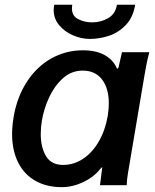

<svg xmlns="http://www.w3.org/2000/svg" viewBox="-20 -766 640 794"><path d="M30 -212.5Q30 -243 36.5 -283.5Q51 -366.5 91.8 -428.8Q132.5 -491 192.5 -524.5Q252.5 -558 323 -558Q377.5 -558 413.5 -537.8Q449.5 -517.5 464 -481.5L469.5 -485L484.5 -550H597.5Q589 -519.5 583.5 -487.8Q578 -456 577 -451.5L512 -66.5L509.5 -52Q504.5 -24 504 0H393.5Q398.5 -43 401.5 -63L403 -75.5L394 -67Q381 -49 356.2 -31.5Q331.5 -14 299.8 -3Q268 8 236 8Q172 8 125.5 -18.8Q79 -45.5 54.5 -95.2Q30 -145 30 -212.5ZM425.5 -286.5Q430 -314.5 430 -338.5Q430 -400.5 402 -437.2Q374 -474 322 -474Q274.5 -474 239 -441.2Q203.5 -408.5 182.2 -361.2Q161 -314 153.5 -268.5Q148.5 -240 148.5 -212.5Q148.5 -157.5 170 -120.8Q191.5 -84 241 -84Q286 -84 324.5 -110Q363 -136 389.2 -182Q415.5 -228 425.5 -286.5ZM202 -724.5Q202 -734 204.5 -746.5H279Q277.5 -738.5 277.5 -731Q277.5 -700 303.5 -686.8Q329.5 -673.5 360.5 -673.5Q397.5 -673.5 427.5 -691Q457.5 -708.5 463.5 -746.5H539Q530.5 -694 500.2 -662.5Q470 -631 430.8 -618Q391.5 -605 351 -605Q317 -605 282.2 -619.8Q247.5 -634.5 224.8 -661.8Q202 -689 202 -724.5Z"/></svg>

Font: JuliaMono BoldItalic
Style: Regular
Weight: 700
Italic angle: -9°
Monospace: yes
Designer: cormullion
Foundry: corm
Version: Version 0.049; ttfautohint (v1.8.4)